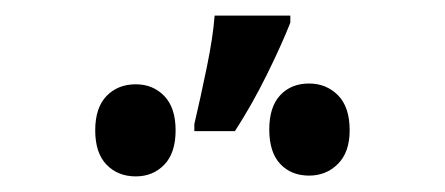

<svg xmlns="http://www.w3.org/2000/svg" viewBox="-20 -834 570 246"><path d="M229 -675Q237 -709 245 -748Q253 -787 255 -814H352V-805Q341 -777 322 -738.5Q303 -700 281 -666H229ZM376 -609Q353 -609 339 -624Q325 -639 325 -668Q325 -697 339 -712Q353 -727 376 -727Q398 -727 413 -712Q428 -697 428 -667Q428 -639 413 -624Q398 -609 376 -609ZM154 -608Q131 -608 116.5 -623Q102 -638 102 -667Q102 -696 116.5 -711Q131 -726 154 -726Q176 -726 190.5 -711Q205 -696 205 -667Q205 -638 190.5 -623Q176 -608 154 -608Z"/></svg>

Font: Noto Sans Mono Condensed SemiBold
Style: Regular
Weight: 600
Width: 3
Designer: Monotype Design Team
Foundry: Monotype Imaging Inc.
Version: Version 2.014